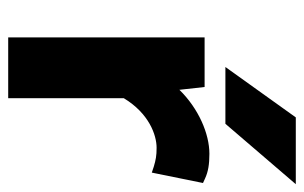

<svg xmlns="http://www.w3.org/2000/svg" viewBox="-160 -600 759 480"><g transform="rotate(90 220.0 -359.5)"><path d="M225 0V-289C263 -352 317 -371 349 -371C369 -371 379 -369 396 -364L411 -359L437 -487L426 -492C409 -500 390 -503 364 -503C314 -503 251 -476 204 -428L197 -491H73V0ZM273 -719 147 -543H289L440 -719Z"/></g></svg>

Font: Falling Sky
Style: Bd+
Weight: 400
Designer: Paul D. Hunt
Foundry: Adobe Systems Incorporated
Version: Version 1.02